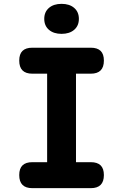

<svg xmlns="http://www.w3.org/2000/svg" viewBox="-20 -978 640 998"><path d="M375 -135H452Q486 -135 503 -118.5Q520 -102 520 -68Q520 -34 503 -17Q486 0 452 0H148Q114 0 97 -17Q80 -34 80 -68Q80 -102 97 -118.5Q114 -135 148 -135H225V-595H148Q114 -595 97 -612Q80 -629 80 -663Q80 -697 97 -713.5Q114 -730 148 -730H452Q486 -730 503 -713.5Q520 -697 520 -663Q520 -629 503 -612Q486 -595 452 -595H375ZM300 -802Q259 -802 234.5 -823Q210 -844 210 -880Q210 -916 234.5 -937Q259 -958 300 -958Q341 -958 365.5 -937Q390 -916 390 -880Q390 -844 365.5 -823Q341 -802 300 -802Z"/></svg>

Font: Maple Mono NL ExtraBold
Style: Regular
Weight: 800
Monospace: yes
Designer: subframe7536
Version: Version 7.000